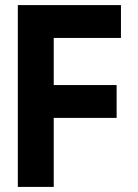

<svg xmlns="http://www.w3.org/2000/svg" viewBox="-20 -734 540 754"><path d="M50 0V-714H455V-585H191V-400H438V-271H191V0Z"/></svg>

Font: Noto Sans Mono Condensed Extra
Style: Regular
Weight: 800
Width: 3
Designer: Monotype Design Team
Foundry: Monotype Imaging Inc.
Version: Version 1.900